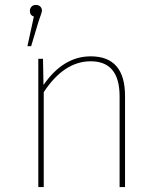

<svg xmlns="http://www.w3.org/2000/svg" viewBox="-20 -757 639 777"><path d="M347 -529Q486 -529 486 -369V0H464V-367Q464 -509 347 -509Q239 -509 157 -384V0H135V-519H154L156 -413Q236 -529 347 -529ZM150 -713Q150 -709 136 -670L106 -570H91L117 -690Q101 -695 101 -713Q101 -723 107.5 -730Q114 -737 125 -737Q137 -737 143.5 -730Q150 -723 150 -713Z"/></svg>

Font: FiraSans
Style: Regular
Weight: 150
Designer: Carrois Corporate & Edenspiekermann AG
Foundry: Carrois Corporate GbR & Edenspiekermann AG
Version: Version 3.106;PS 003.106;hotconv 1.0.70;makeotf.lib2.5.58329